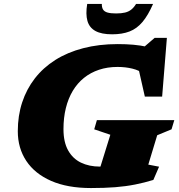

<svg xmlns="http://www.w3.org/2000/svg" viewBox="-20 -936 903 971"><path d="M485 -93.5Q497.5 -93.5 514.2 -95.2Q531 -97 550 -100.8Q569 -104.5 588 -109.5L468.5 -30.5L538 -254.5L456.5 -282L470 -328.5H861.5L847.5 -282L775 -252L730 -103.5L784.5 -93L755.5 -26Q710 -12 663.2 -2.8Q616.5 6.5 562.5 10.8Q508.5 15 440 15Q321 15 238.5 -21.2Q156 -57.5 113 -122.2Q70 -187 70 -272.5Q70 -350.5 92 -417.8Q114 -485 156.2 -539.5Q198.5 -594 259.8 -632.8Q321 -671.5 400.5 -692.2Q480 -713 575.5 -713Q617.5 -713 654.2 -709.8Q691 -706.5 724.2 -699.2Q757.5 -692 789 -680L679 -673L762 -744.5H824L800 -447.5H712.5L664 -662L707.5 -562Q685 -580 649.8 -588.8Q614.5 -597.5 574.5 -597.5Q523.5 -597.5 480.8 -583.2Q438 -569 404.8 -542.2Q371.5 -515.5 348.2 -476.8Q325 -438 313 -389.2Q301 -340.5 301 -283Q301 -217.5 324.5 -175.5Q348 -133.5 389.5 -113.5Q431 -93.5 485 -93.5ZM567 -868Q594 -868 612.5 -872.5Q631 -877 644.2 -887.8Q657.5 -898.5 668 -916H754Q729 -858.5 700.5 -824.8Q672 -791 635 -776.8Q598 -762.5 547 -762.5Q493.5 -762.5 462.8 -779.2Q432 -796 422.2 -830.2Q412.5 -864.5 421 -916H495Q494.5 -898.5 501.2 -887.8Q508 -877 524 -872.5Q540 -868 567 -868Z"/></svg>

Font: Newsreader 9pt ExtraBold
Style: Italic
Weight: 800
Italic angle: -17°
Designer: Hugues Gentile
Foundry: Production Type
Version: Version 1.003